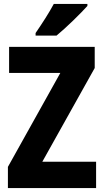

<svg xmlns="http://www.w3.org/2000/svg" viewBox="-20 -951 525 971"><path d="M422 -921V-931H252C228 -886 193 -832 160 -784V-771H266C316 -812 390 -885 422 -921ZM466 0V-133H194L459 -607V-714H26V-582H285L20 -107V0Z"/></svg>

Font: Noto Sans Gurmukhi Condensed ExtraBold
Style: Regular
Weight: 800
Width: 3
Designer: Jelle Bosma - Monotype Design Team
Foundry: Monotype Imaging Inc.
Version: Version 2.004